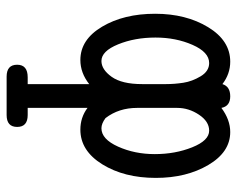

<svg xmlns="http://www.w3.org/2000/svg" viewBox="-86 -390 698 565"><g transform="rotate(90 262.5 -107.0)"><path d="M20 -215Q20 -306 59.5 -371Q99 -436 161 -436Q197 -436 227 -413Q234 -436 263 -436Q292 -436 297 -410Q332 -436 368 -436Q427 -436 465 -371.5Q503 -307 503 -217Q503 -124 463 -59.5Q423 5 361 5Q325 5 297 -16V160H318Q353 160 353 191Q353 222 318 222H205Q170 222 170 191Q170 160 207 160H227V-21Q194 5 156 5Q96 5 58 -59Q20 -123 20 -215ZM90 -216Q90 -155 110 -106Q130 -57 159 -57Q184 -57 205.5 -87Q227 -117 227 -177V-247Q227 -272 223 -298Q219 -324 204 -349Q189 -374 165 -374Q133 -374 111.5 -325Q90 -276 90 -216ZM297 -162Q297 -108 327 -69Q343 -57 357 -57Q389 -57 411 -106Q433 -155 433 -214Q433 -274 413 -324Q393 -374 364 -374Q337 -374 317 -344Q297 -314 297 -280Z"/></g></svg>

Font: CMU Typewriter Text
Style: Regular
Weight: 500
Monospace: yes
Version: Version 0.7.0